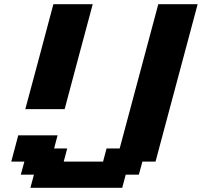

<svg xmlns="http://www.w3.org/2000/svg" viewBox="-20 -895 962 915"><path d="M125 0H562.5L579.1 -62.5H641.6L658.7 -125H721.2L921.9 -875H734.4L550.3 -187.5H487.8L471.2 -125H283.7L300.3 -187.5H237.8L254.4 -250H66.9Q61.5 -229 50.3 -187.3Q39.1 -145.5 33.7 -125H96.2L79.1 -62.5H141.6ZM100.6 -375H288.1Q310.1 -458 354.7 -624.8Q399.4 -791.5 421.9 -875H234.4Q212.4 -791.5 167.7 -624.8Q123 -458 100.6 -375Z"/></svg>

Font: Faithful 32x
Style: SemiboldOblique
Weight: 400
Foundry: Faithful Resource Pack
Version: Version 1.0; January 27, 2023